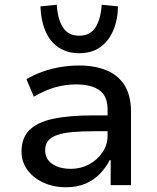

<svg xmlns="http://www.w3.org/2000/svg" viewBox="-20 -783 662 812"><path d="M259 9Q206 9 163 -11Q120 -31 95.5 -65Q71 -99 71 -142Q71 -199 104 -232.5Q137 -266 204.5 -280.5Q272 -295 375 -295H451V-228H380Q326 -228 286.5 -224.5Q247 -221 221.5 -212Q196 -203 183.5 -187.5Q171 -172 171 -148Q171 -109 202 -89Q233 -69 280 -69Q322 -69 357 -88Q392 -107 413.5 -139Q435 -171 435 -208V-320Q435 -376 401 -401Q367 -426 302 -426Q258 -426 214.5 -414Q171 -402 123 -374L92 -448Q124 -467 160.5 -480Q197 -493 236.5 -499.5Q276 -506 315 -506Q381 -506 430.5 -485.5Q480 -465 507 -422Q534 -379 534 -310V0H448V-106H444Q429 -76 404 -49.5Q379 -23 343 -7Q307 9 259 9ZM315 -558Q264 -558 227.5 -582.5Q191 -607 172 -652Q153 -697 151 -756L220 -763Q224 -701 246.5 -666.5Q269 -632 315 -632Q361 -632 383.5 -666.5Q406 -701 410 -763L479 -756Q478 -697 458 -652Q438 -607 402.5 -582.5Q367 -558 315 -558Z"/></svg>

Font: Nunito Sans 7pt Medium
Style: Regular
Weight: 500
Designer: Vernon Adams
Foundry: Vernon Adams
Version: Version 3.101;gftools[0.9.27]